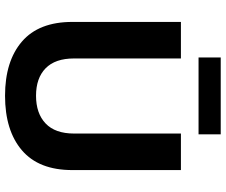

<svg xmlns="http://www.w3.org/2000/svg" viewBox="-87 -797 896 762"><g transform="rotate(90 361.0 -416.0)"><path d="M360 12Q223 12 145 -55Q67 -122 67 -255V-686H212V-262Q212 -187 251 -149Q290 -111 360 -111Q430 -111 470 -149Q510 -187 510 -262V-686H655V-255Q655 -122 576.5 -55Q498 12 360 12ZM208 -756V-844H513V-756Z"/></g></svg>

Font: Archivo VF Beta
Style: Regular
Weight: 400
Designer: Hector Gatti
Foundry: Omnibus-Type
Version: Version 1.002